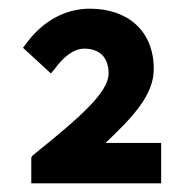

<svg xmlns="http://www.w3.org/2000/svg" viewBox="-20 -862 432 442"><path d="M351 -533H223C283 -590 334 -642 334 -703C334 -792 273 -842 187 -842C127 -842 76 -811 39 -760L33 -752L97 -693L105 -702C127 -733 151 -750 174 -750C209 -750 230 -730 230 -693C230 -650 167 -594 55 -504L54 -503L52 -499V-440H351Z"/></svg>

Font: Falling Sky
Style: SeBd
Weight: 600
Designer: Paul D. Hunt
Foundry: Adobe Systems Incorporated
Version: Version 1.02